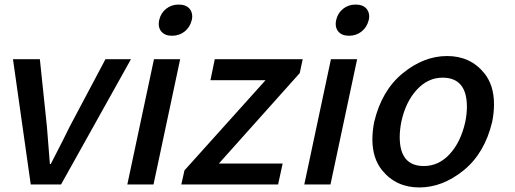

<svg xmlns="http://www.w3.org/2000/svg" viewBox="-20 -810 2263 843"><path d="M248 0H115L37 -550H155L186 -254L199 -90H203Q266 -212 286 -254L443 -550H555Z M654 0H539L656 -550H771ZM735 -653Q704 -653 688 -672Q677 -685 677 -705Q677 -713 679 -722Q686 -753 709.5 -771.5Q733 -790 764 -790Q796 -790 812 -772Q824 -758 824 -738Q824 -730 822 -722Q814 -690 790.5 -671.5Q767 -653 735 -653Z M1201 0H776L790 -62L1146 -458H904L923 -550H1309L1296 -489L941 -92H1221Z M1431 0H1316L1433 -550H1548ZM1512 -653Q1481 -653 1465 -672Q1454 -685 1454 -705Q1454 -713 1456 -722Q1463 -753 1486.5 -771.5Q1510 -790 1541 -790Q1573 -790 1589 -772Q1601 -758 1601 -738Q1601 -730 1599 -722Q1591 -690 1567.5 -671.5Q1544 -653 1512 -653Z M1821 13Q1719 13 1658 -62Q1615 -115 1615 -198Q1615 -234 1623 -275Q1656 -413 1748.5 -488.5Q1841 -564 1943 -564Q2045 -564 2106 -489Q2149 -436 2149 -352Q2149 -316 2141 -275Q2108 -137 2015.5 -62Q1923 13 1821 13ZM1841 -81Q1906 -81 1954.5 -133.5Q2003 -186 2023 -275Q2030 -311 2030 -341Q2030 -469 1923 -469Q1859 -469 1810 -416Q1761 -363 1742 -275Q1735 -239 1735 -208Q1735 -81 1841 -81Z"/></svg>

Font: l_WÎeÑOS 500W
Style: Regular
Weight: 500
Designer: R?O
Version: Version 2.00 June 21, 2023